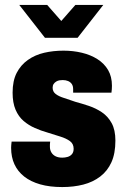

<svg xmlns="http://www.w3.org/2000/svg" viewBox="-20 -745 512 777"><path d="M232 12Q181 12 142.5 1Q104 -10 78 -30.5Q52 -51 38.5 -80Q25 -109 25 -147Q25 -150 25.5 -157.5Q26 -165 27 -172H183Q182 -164 182 -160Q182 -156 182 -151Q182 -138 188 -128Q194 -118 205 -112.5Q216 -107 232 -107Q243 -107 253.5 -110Q264 -113 271 -121Q278 -129 278 -143Q278 -163 263 -174Q248 -185 223.5 -192.5Q199 -200 171 -209Q146 -216 121 -227Q96 -238 75.5 -255.5Q55 -273 43 -301Q31 -329 31 -370Q31 -418 47.5 -450Q64 -482 93 -502.5Q122 -523 159 -531.5Q196 -540 237 -540Q276 -540 311.5 -531.5Q347 -523 374.5 -505.5Q402 -488 417.5 -461.5Q433 -435 433 -398Q433 -392 432.5 -384Q432 -376 431 -370H276V-384Q276 -397 270.5 -405Q265 -413 255.5 -417Q246 -421 234 -421Q228 -421 221 -420Q214 -419 207.5 -415Q201 -411 197 -405Q193 -399 193 -390Q193 -374 205.5 -364.5Q218 -355 239 -348.5Q260 -342 285 -333Q311 -326 339.5 -316.5Q368 -307 392.5 -290.5Q417 -274 432 -246.5Q447 -219 447 -176Q447 -124 431 -88.5Q415 -53 385.5 -30.5Q356 -8 317 2Q278 12 232 12ZM58 -725H171L250 -635H206L285 -725H398L294 -592H162Z"/></svg>

Font: Archivo Condensed Black
Style: Regular
Weight: 900
Width: 3
Designer: Hector Gatti
Foundry: Omnibus-Type
Version: Version 2.001